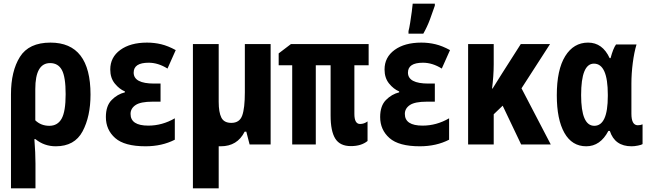

<svg xmlns="http://www.w3.org/2000/svg" viewBox="-20 -790 3540 1050"><path d="M173 -132V-303Q173 -445 254 -445Q298 -445 318.5 -407Q339 -369 339 -275Q339 -180 317 -141Q295 -102 250 -102Q204 -102 173 -132ZM174 240V104Q174 77 172.5 42.5Q171 8 168 -29H174Q222 10 285 10Q388 10 431.5 -71.5Q475 -153 475 -273Q475 -557 256 -557Q138 -557 89 -479Q40 -401 40 -274V240Z M936 -26V-143Q867 -103 791 -103Q694 -103 694 -167Q694 -197 721.5 -215.5Q749 -234 814 -234H858V-333H823Q711 -333 711 -393Q711 -447 793 -447Q845 -447 896 -415L941 -516Q899 -539 861.5 -548Q824 -557 784 -557Q693 -557 638 -517Q583 -477 583 -410Q583 -364 607.5 -333.5Q632 -303 663 -290V-285Q622 -275 590.5 -243Q559 -211 559 -150Q559 -80 610 -35Q661 10 776 10Q866 10 936 -26Z M1187 10Q1278 10 1318 -70H1327L1345 0H1460V-549H1319V-285Q1319 -198 1304.5 -158Q1290 -118 1245 -118Q1205 -118 1190.5 -147Q1176 -176 1176 -233V-549H1035V240H1176V10Q1181 10 1187 10Z M1990 -19V-126Q1971 -112 1949 -112Q1918 -112 1918 -167V-433H1996V-549H1571L1504 -498V-433H1578V0H1707V-433H1788V-158Q1788 -73 1813.5 -32Q1839 9 1899 9Q1956 9 1990 -19Z M2295 -606Q2316 -643 2331 -683Q2346 -723 2358 -759V-770H2237Q2236 -757 2232 -726.5Q2228 -696 2223 -665Q2218 -634 2214 -620V-606ZM2436 -26V-143Q2367 -103 2291 -103Q2194 -103 2194 -167Q2194 -197 2221.5 -215.5Q2249 -234 2314 -234H2358V-333H2323Q2211 -333 2211 -393Q2211 -447 2293 -447Q2345 -447 2396 -415L2441 -516Q2399 -539 2361.5 -548Q2324 -557 2284 -557Q2193 -557 2138 -517Q2083 -477 2083 -410Q2083 -364 2107.5 -333.5Q2132 -303 2163 -290V-285Q2122 -275 2090.5 -243Q2059 -211 2059 -150Q2059 -80 2110 -35Q2161 10 2276 10Q2366 10 2436 -26Z M2680 0V-165L2729 -212L2830 0H2992L2832 -307L2988 -549H2828L2726 -389Q2712 -366 2699 -346Q2686 -326 2674 -306H2671Q2675 -338 2677.5 -372Q2680 -406 2680 -439V-549H2540V0Z M3307 -74H3315Q3342 10 3434 10Q3450 10 3469.5 6Q3489 2 3494 -2V-110Q3482 -105 3468 -105Q3433 -105 3433 -168V-333Q3433 -388 3440.5 -446Q3448 -504 3461 -547H3349Q3333 -525 3319 -472H3314Q3275 -557 3196 -557Q3117 -557 3071 -483Q3025 -409 3025 -269Q3025 -137 3066.5 -63.5Q3108 10 3186 10Q3263 10 3307 -74ZM3158 -270Q3158 -442 3228 -442Q3304 -442 3304 -272V-265Q3304 -102 3230 -102Q3158 -102 3158 -270Z"/></svg>

Font: Noto Sans Mono UI Condensed ExtraBold
Style: Regular
Weight: 800
Width: 3
Designer: Monotype Design team
Foundry: Monotype Imaging Inc.
Version: 1.000